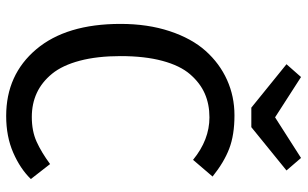

<svg xmlns="http://www.w3.org/2000/svg" viewBox="-200 -748 961 600"><g transform="rotate(90 280.0 -448.5)"><path d="M474.1 -909.2 513.2 -863.8 377.9 -753.9H316.9L181.2 -863.8L221.2 -909.2L347.2 -828.1ZM340.8 -701.2Q402.3 -701.2 445.1 -684.8Q487.8 -668.5 532.2 -632.8L480 -571.8Q417.5 -623 347.2 -623Q306.2 -623 272.9 -608.4Q239.7 -593.8 212.6 -562.5Q185.5 -531.2 170.7 -476.1Q155.8 -420.9 155.8 -345.2Q155.8 -272.5 170.2 -218Q184.6 -163.6 210.9 -131.3Q237.3 -99.1 271 -83.5Q304.7 -67.9 346.2 -67.9Q390.1 -67.9 423.1 -82.8Q456.1 -97.7 493.2 -125L540 -64.9Q507.8 -31.7 457.5 -9.8Q407.2 12.2 342.8 12.2Q213.9 12.2 134.5 -81.8Q55.2 -175.8 55.2 -345.2Q55.2 -430.2 77.9 -498.8Q100.6 -567.4 139.6 -611.1Q178.7 -654.8 230.2 -678Q281.7 -701.2 340.8 -701.2Z"/></g></svg>

Font: FiraGO
Style: Regular
Weight: 400
Designer: bBox Type
Foundry: bBox Type GmbH
Version: Version 1.001;PS 001.001;hotconv 1.0.88;makeotf.lib2.5.64775